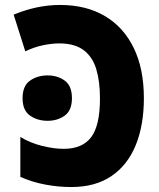

<svg xmlns="http://www.w3.org/2000/svg" viewBox="-20 -744 640 774"><path d="M267 10Q215 10 162 0Q109 -10 62 -31V-192Q101 -168 149 -156Q197 -144 237 -144Q312 -144 347.5 -191Q383 -238 383 -347Q383 -416 368 -465.5Q353 -515 317 -542Q281 -569 219 -569Q189 -569 153 -561.5Q117 -554 82 -537L35 -685Q84 -705 130 -714.5Q176 -724 222 -724Q327 -724 402.5 -679.5Q478 -635 519 -551Q560 -467 560 -348Q560 -239 527 -158.5Q494 -78 429 -34Q364 10 267 10ZM172 -257Q131 -257 101 -278Q71 -299 71 -348Q71 -398 101 -419Q131 -440 172 -440Q212 -440 241 -419Q270 -398 270 -348Q270 -299 241 -278Q212 -257 172 -257Z"/></svg>

Font: Noto Sans Mono Black
Style: Regular
Weight: 900
Designer: Monotype Design Team
Foundry: Monotype Imaging Inc.
Version: Version 2.014